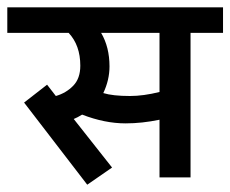

<svg xmlns="http://www.w3.org/2000/svg" viewBox="-44 -486 631 526"><path d="M478 -396V0H393V-158Q345 -148 300 -148Q243 -148 181 -172Q168 -164 158 -160L263 -27L195 20L22 -205L85 -254L109 -223Q137 -231 156.5 -251Q176 -271 176 -306Q176 -362 144 -396H-24V-466H567V-396ZM233 -396Q256 -357 256 -304Q256 -267 239 -231Q265 -223 312 -223Q349 -223 393 -234V-396Z"/></svg>

Font: Cambay Devanagari
Style: Regular
Weight: 700
Designer: Pooja Saxena
Foundry: Pooja Saxena
Version: Version 1.095;PS 001.095;hotconv 1.0.70;makeotf.lib2.5.58329